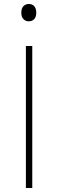

<svg xmlns="http://www.w3.org/2000/svg" viewBox="-20 -944 292 964"><path d="M110 0Q110 -61 110 -117Q110 -173 110 -238V-475Q110 -540.5 110 -596.5Q110 -652.5 110 -713H142Q142 -652.5 142 -596.5Q142 -540.5 142 -475V-238Q142 -173 142 -117Q142 -61 142 0ZM124 -837Q108.5 -837 97.8 -848Q87 -859 87 -880Q87 -902.5 97.8 -913.2Q108.5 -924 125 -924Q141.5 -924 151.8 -913Q162 -902 162 -880Q162 -859 151.8 -848Q141.5 -837 124 -837Z"/></svg>

Font: Commissioner Thin
Style: Regular
Weight: 100
Designer: Kostas Bartsokas
Foundry: Kostas Bartsokas
Version: Version 1.001;gftools[0.9.23]